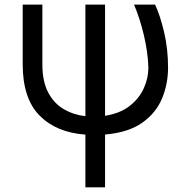

<svg xmlns="http://www.w3.org/2000/svg" viewBox="-20 -565 787 818"><path d="M76.7 -545.5H160.5V-291.2Q160.5 -217.7 185.4 -170.8Q210.2 -123.9 252 -99.8Q293.7 -75.6 343.8 -70V-545.5H427.6V-71.7Q491.5 -81.7 532.3 -113.6Q573.2 -145.6 592.7 -189.1Q612.2 -232.6 612.2 -277Q610.1 -342 593.4 -413.4Q576.7 -484.7 551.1 -545.5H640.6Q661.9 -500.7 679 -428.8Q696 -356.9 696 -277Q696 -206.7 670.1 -144.9Q644.2 -83.1 585.4 -41.7Q526.6 -0.4 427.6 8.2V233H343.8V8.5Q219.8 -0.4 148.3 -73Q76.7 -145.6 76.7 -291.2Z"/></svg>

Font: Inter Alia
Style: Regular
Weight: 400
Designer: Rasmus Andersson (Latin, Greek, Cyrillic etc.) and Evan from Shavian.info (Shavian, old style figures)
Foundry: Shavian.info
Version: Version 0.001;git-37ab20767